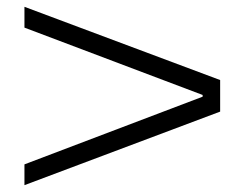

<svg xmlns="http://www.w3.org/2000/svg" viewBox="-20 -753 704 556"><path d="M50.8 -277 566.8 -473V-478L50.8 -673V-733.3L617.5 -521.2V-429.8L50.8 -216.8Z"/></svg>

Font: Matangi Light
Style: Regular
Weight: 300
Designer: Prashant Pant
Foundry: The Graphic Ant
Version: Version 3.002